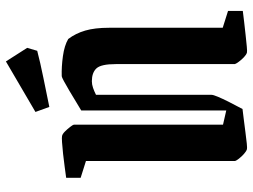

<svg xmlns="http://www.w3.org/2000/svg" viewBox="-123 -723 856 650"><g transform="rotate(-90 305.0 -398.0)"><path d="M413 -31V-434Q413 -484 398.5 -499.5Q384 -515 355 -515Q344 -515 332.5 -511Q321 -507 309 -501V-110Q309 -104 302.5 -88.5Q296 -73 286 -53L261 -5Q246 -3 224.5 -0.5Q203 2 181.5 5Q160 8 144 9.5Q128 11 125 10Q118 8 109 0Q100 -8 93 -17Q86 -26 85 -30V-535L28 -553V-602Q43 -604 65 -607Q87 -610 109.5 -612.5Q132 -615 148.5 -616Q165 -617 169 -616Q176 -615 184.5 -606.5Q193 -598 200 -589Q207 -580 208 -576V-71L256 -60V-551Q268 -558 286 -569Q304 -580 322.5 -591Q341 -602 355 -609.5Q369 -617 372 -617Q404 -618 440 -613Q476 -608 498 -595Q517 -570 526.5 -537.5Q536 -505 536 -457V-72L593 -54V-4Q578 -2 556 0.5Q534 3 511.5 5.5Q489 8 472.5 9.5Q456 11 452 10Q445 8 436.5 0Q428 -8 421 -17.5Q414 -27 413 -31ZM268 -659 251 -706 422 -806 468 -734 458 -700Q420 -690 366 -679Q312 -668 268 -659Z"/></g></svg>

Font: Grenze Gotisch SemiBold
Style: Regular
Weight: 600
Designer: Renata Polastri
Foundry: Omnibus-Type
Version: Version 1.001